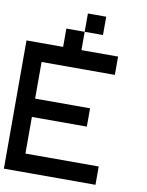

<svg xmlns="http://www.w3.org/2000/svg" viewBox="-105 -1073 877 1147"><g transform="rotate(10 333.5 -500.0)"><path d="M444.4 -888.9H333.3V-1000H444.4ZM333.3 -777.8H555.6V-666.7H111.1V-444.4H444.4V-333.3H111.1V-111.1H555.6V0H0V-777.8H222.2V-888.9H333.3Z"/></g></svg>

Font: Pixeloid Mono
Style: Regular
Weight: 400
Monospace: yes
Designer: GGBotNet
Foundry: GGBotNet
Version: 0.5